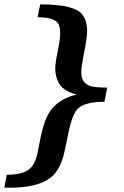

<svg xmlns="http://www.w3.org/2000/svg" viewBox="-38 -725 569 879"><path d="M453 -324 440 -259Q356 -259 322 -231Q292 -207 272 -101Q257 -26 251 -5Q233 53 201 82Q138 139 -18 134L-7 75Q69 75 99 47Q121 27 132 -16Q138 -44 149 -101Q168 -191 202 -230Q243 -276 313 -292Q248 -309 229 -349Q215 -377 215 -411Q215 -436 224 -479Q235 -531 237 -559Q240 -600 228 -618Q209 -646 134 -646L146 -705Q306 -705 340 -657Q361 -628 361 -583Q361 -555 346 -479Q334 -418 334 -396Q334 -365 346.5 -350.5Q359 -336 376 -331Q399 -324 453 -324Z"/></svg>

Font: Apparatus SIL
Style: Bold Italic
Weight: 700
Italic angle: -11°
Version: Version 1.0